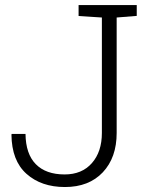

<svg xmlns="http://www.w3.org/2000/svg" viewBox="-20 -731 605 761"><path d="M237.3 10.3Q143.6 10.3 85 -42Q26.4 -94.2 25.4 -197.3L26.4 -200.2H81.1Q82 -120.6 122.1 -80.1Q162.1 -39.6 236.3 -39.6Q304.7 -39.6 344.2 -84.5Q383.8 -129.4 383.8 -204.1V-661.6L291.5 -667.5V-710.9H522V-668L442.4 -661.6V-204.1Q442.4 -106.4 387.5 -48.1Q332.5 10.3 237.3 10.3Z"/></svg>

Font: Roboto Slab Light
Style: Regular
Weight: 300
Designer: Google
Version: Version 2.000; ttfautohint (v1.8.1.43-b0c9)